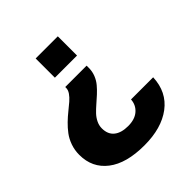

<svg xmlns="http://www.w3.org/2000/svg" viewBox="-197 -679 1024 1024"><g transform="rotate(-45 315.0 -167.0)"><path d="M396 -536.1V-391.1H229V-536.1ZM394 -316.9V-299.8Q394 -272.9 384.3 -248.5Q374.5 -224.1 358.6 -205.3Q342.8 -186.5 323.7 -168.9Q304.7 -151.4 285.4 -134.8Q266.1 -118.2 250.2 -101.6Q234.4 -85 224.6 -64.7Q214.8 -44.4 214.8 -22.9Q214.8 22 243.2 44.9Q271.5 67.9 323.2 67.9Q374 67.9 402.8 42.7Q431.6 17.6 434.1 -22H601.1Q596.7 85 518.8 143.6Q440.9 202.1 312 202.1Q175.8 202.1 102.8 145.8Q29.8 89.4 29.8 -7.8Q29.8 -43.5 41 -75.2Q52.2 -106.9 70.1 -130.6Q87.9 -154.3 109.6 -175.3Q131.3 -196.3 153.1 -213.6Q174.8 -231 192.6 -246.3Q210.4 -261.7 221.7 -278.1Q232.9 -294.4 232.9 -310.1V-316.9Z"/></g></svg>

Font: Hubot Sans Expanded
Style: Bold
Weight: 700
Width: 7
Designer: Deni Anggara
Foundry: GitHub
Version: Version 1.001;gftools[0.9.31]